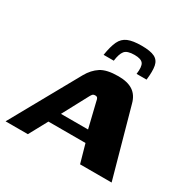

<svg xmlns="http://www.w3.org/2000/svg" viewBox="-174 -791 926 933"><g transform="rotate(30 289.0 -324.5)"><path d="M-27 0 186 -382Q208 -421 241 -442.5Q274 -464 339 -464Q391 -464 421 -444Q451 -424 462 -382L568 0H391L362 -103H154L98 0ZM188 -166H340L306 -306Q305 -314 301.5 -320.5Q298 -327 288 -327Q277 -327 272 -320.5Q267 -314 263 -306ZM363 -649Q412 -649 436 -637Q460 -625 465.5 -596.5Q471 -568 465 -518H409Q415 -561 403.5 -577Q392 -593 355 -593Q314 -593 300 -575.5Q286 -558 281 -518H224Q232 -569 245.5 -597.5Q259 -626 286.5 -637.5Q314 -649 363 -649Z"/></g></svg>

Font: Genos
Style: Bold Italic
Weight: 700
Italic angle: -8°
Version: Version 1.010